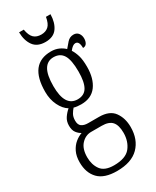

<svg xmlns="http://www.w3.org/2000/svg" viewBox="-242 -795 896 1101"><g transform="rotate(-30 206.0 -245.0)"><path d="M185 240Q101 240 62 199.5Q23 159 23 90Q23 49 37 20.5Q51 -8 72.5 -25.5Q94 -43 117 -51Q101 -59 88 -76Q75 -93 75 -123Q75 -152 89.5 -173.5Q104 -195 123 -211Q93 -229 73.5 -269Q54 -309 54 -359Q54 -544 198 -544Q226 -544 248.5 -534Q271 -524 286 -509Q298 -524 315.5 -543.5Q333 -563 358 -563Q379 -563 390 -548.5Q401 -534 401 -514Q401 -495 393 -482Q385 -469 368 -469Q368 -515 343 -515Q325 -515 304 -487Q317 -467 325.5 -439Q334 -411 334 -364Q334 -287 300 -240.5Q266 -194 198 -194Q187 -194 172.5 -195.5Q158 -197 150 -200Q139 -188 129.5 -171.5Q120 -155 120 -130Q120 -103 135.5 -92Q151 -81 178 -81H249Q319 -81 348.5 -40Q378 1 378 60Q378 142 329.5 191Q281 240 185 240ZM195 -229Q239 -229 258.5 -262.5Q278 -296 278 -365Q278 -442 257.5 -475Q237 -508 194 -508Q153 -508 132 -473Q111 -438 111 -364Q111 -229 195 -229ZM186 203Q264 203 295 164Q326 125 326 68Q326 18 305.5 -5.5Q285 -29 237 -29H167Q130 -29 102.5 0.5Q75 30 75 86Q75 135 99.5 169Q124 203 186 203ZM200 -606Q146 -606 121 -640.5Q96 -675 95 -730H126Q133 -689 151 -672Q169 -655 200 -655Q229 -655 247.5 -671.5Q266 -688 273 -730H303Q302 -675 277.5 -640.5Q253 -606 200 -606Z"/></g></svg>

Font: Noto Serif Sinhala ExtraCondensed Light
Style: Regular
Weight: 300
Width: 2
Designer: Jelle Bosma - Monotype Design Team
Foundry: Monotype Imaging Inc.
Version: Version 2.007; ttfautohint (v1.8.4.7-5d5b)